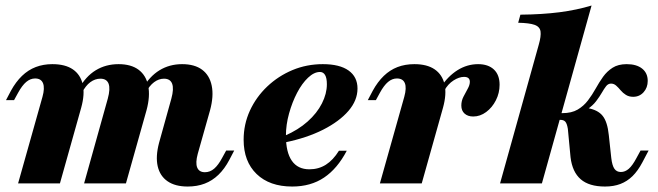

<svg xmlns="http://www.w3.org/2000/svg" viewBox="-20 -661 2371 692"><path d="M656.5 11.3Q611.3 11.3 583.9 -7.7Q556.5 -26.6 548.4 -61.7Q540.3 -96.8 553.2 -146L597.6 -305.6Q607.3 -341.1 600.4 -359.3Q593.5 -377.4 571 -377.4Q552.4 -377.4 535.5 -364.9Q518.5 -352.4 505.6 -327.4L492.7 -340.3Q518.5 -385.5 554.8 -407.7Q591.1 -429.8 636.3 -429.8Q681.5 -429.8 708.5 -409.7Q735.5 -389.5 743.1 -352Q750.8 -314.5 737.1 -263.7L692.7 -106.5Q683.9 -74.2 690.7 -57.3Q697.6 -40.3 718.5 -40.3Q737.1 -40.3 752 -53.2Q766.9 -66.1 780.6 -91.9L795.2 -118.5H824.2L806.5 -84.7Q789.5 -52.4 767.3 -31Q745.2 -9.7 717.7 0.8Q690.3 11.3 656.5 11.3ZM45.2 0 133.1 -312.1Q141.9 -343.5 135.1 -360.9Q128.2 -378.2 106.5 -378.2Q89.5 -378.2 74.6 -365.7Q59.7 -353.2 45.2 -326.6L30.6 -300H1.6L19.4 -333.9Q37.1 -366.1 59.3 -387.5Q81.5 -408.9 108.9 -419.4Q136.3 -429.8 168.5 -429.8Q215.3 -429.8 242.7 -410.9Q270.2 -391.9 278.2 -356.9Q286.3 -321.8 272.6 -272.6L196 0ZM283.1 0 368.5 -305.6Q378.2 -341.1 371.4 -359.3Q364.5 -377.4 341.9 -377.4Q322.6 -377.4 305.6 -364.9Q288.7 -352.4 275.8 -327.4L263.7 -340.3Q288.7 -385.5 325 -407.7Q361.3 -429.8 407.3 -429.8Q452.4 -429.8 479.4 -409.7Q506.5 -389.5 514.1 -352Q521.8 -314.5 508.1 -263.7L433.9 0Z M1033.1 11.3Q951.6 11.3 904.8 -33.9Q858.1 -79 858.1 -157.3Q858.1 -212.9 880.6 -262.1Q903.2 -311.3 943.1 -349.2Q983.1 -387.1 1034.3 -408.5Q1085.5 -429.8 1143.5 -429.8Q1204 -429.8 1236.3 -406.9Q1268.5 -383.9 1268.5 -341.9Q1268.5 -299.2 1235.9 -261.3Q1203.2 -223.4 1144.4 -193.5Q1085.5 -163.7 1006.5 -147.6V-171.8Q1054.8 -192.7 1088.7 -223Q1122.6 -253.2 1140.3 -288.3Q1158.1 -323.4 1158.1 -357.3Q1158.1 -379.8 1151.6 -390.7Q1145.2 -401.6 1133.1 -401.6Q1112.1 -401.6 1090.3 -381Q1068.5 -360.5 1050.8 -326.6Q1033.1 -292.7 1021.8 -252Q1010.5 -211.3 1010.5 -171.8Q1010.5 -112.1 1031.9 -81.5Q1053.2 -50.8 1095.2 -50.8Q1128.2 -50.8 1154.4 -67.3Q1180.6 -83.9 1201.6 -117.7H1229.8Q1196 -53.2 1148 -21Q1100 11.3 1033.1 11.3Z M1349.2 0 1437.1 -312.1Q1446 -344.4 1439.1 -361.3Q1432.3 -378.2 1410.5 -378.2Q1393.5 -378.2 1378.6 -365.7Q1363.7 -353.2 1349.2 -326.6L1334.7 -300H1305.6L1323.4 -333.9Q1341.1 -366.1 1363.3 -387.5Q1385.5 -408.9 1412.9 -419.4Q1440.3 -429.8 1473.4 -429.8Q1519.4 -429.8 1546.8 -410.9Q1574.2 -391.9 1582.3 -356.9Q1590.3 -321.8 1576.6 -272.6L1500 0ZM1685.5 -241.1Q1666.1 -241.1 1654.4 -251.6Q1642.7 -262.1 1642.7 -280.6Q1642.7 -297.6 1650.4 -312.5Q1658.1 -327.4 1665.7 -341.1Q1673.4 -354.8 1673.4 -366.1Q1673.4 -383.9 1652.4 -383.9Q1634.7 -383.9 1614.5 -371Q1594.4 -358.1 1581.5 -334.7L1568.5 -346.8Q1594.4 -386.3 1629 -408.1Q1663.7 -429.8 1703.2 -429.8Q1739.5 -429.8 1760.1 -410.5Q1780.6 -391.1 1780.6 -355.6Q1780.6 -325.8 1767.3 -299.6Q1754 -273.4 1732.3 -257.3Q1710.5 -241.1 1685.5 -241.1Z M1782.3 0 1921.8 -500Q1930.6 -530.6 1928.2 -547.6Q1925.8 -564.5 1906.9 -571.4Q1887.9 -578.2 1847.6 -579L1855.6 -608.1Q1934.7 -608.9 1996.8 -616.9Q2058.9 -625 2112.1 -641.1L1933.1 0ZM2160.5 11.3Q2103.2 11.3 2073 -14.9Q2042.7 -41.1 2036.3 -94.4L2026.6 -196.8Q2023.4 -216.1 2017.3 -222.6Q2011.3 -229 2000 -229H1974.2L1980.6 -253.2H2006.5Q2040.3 -253.2 2062.1 -266.1Q2083.9 -279 2099.2 -299.2Q2114.5 -319.4 2127 -341.9Q2139.5 -364.5 2153.6 -384.3Q2167.7 -404 2187.9 -416.9Q2208.1 -429.8 2238.7 -429.8Q2274.2 -429.8 2294.4 -413.7Q2314.5 -397.6 2314.5 -369.4Q2314.5 -345.2 2299.6 -328.6Q2284.7 -312.1 2262.1 -312.1Q2246.8 -312.1 2235.9 -319Q2225 -325.8 2216.9 -335.5Q2208.9 -345.2 2200.8 -352.4Q2192.7 -359.7 2182.3 -359.7Q2171.8 -359.7 2164.5 -350.4Q2157.3 -341.1 2149.2 -327Q2141.1 -312.9 2128.6 -296.4Q2116.1 -279.8 2095.2 -266.1L2096 -271.8Q2134.7 -265.3 2152 -243.5Q2169.4 -221.8 2174.2 -174.2L2183.1 -91.9Q2186.3 -64.5 2194.4 -52.8Q2202.4 -41.1 2217.7 -41.1Q2233.1 -41.1 2246.4 -52.8Q2259.7 -64.5 2274.2 -91.9L2288.7 -118.5H2317.7L2295.2 -75.8Q2279 -45.2 2259.7 -26.2Q2240.3 -7.3 2216.1 2Q2191.9 11.3 2160.5 11.3Z"/></svg>

Font: Playfair 5pt SemiExpanded Light Black
Style: Italic
Weight: 900
Italic angle: -15.6°
Version: Version 2.001;gftools[0.9.30]